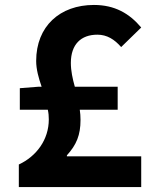

<svg xmlns="http://www.w3.org/2000/svg" viewBox="-20 -755 630 775"><path d="M60 -312H173C176 -299 177 -286 177 -273C177 -191 127 -124 56 -91V0H550V-124H250V-128C289 -171 305 -210 305 -271C305 -285 304 -299 302 -312H455V-405H282C273 -437 266 -469 266 -501C266 -576 307 -615 373 -615C412 -615 442 -596 469 -565L550 -644C502 -701 443 -735 359 -735C222 -735 126 -649 126 -509C126 -475 136 -440 148 -405H136L60 -399Z"/></svg>

Font: Source Han Sans KR
Style: Bold
Weight: 700
Designer: Ryoko NISHIZUKA 西塚涼子 (kana, bopomofo & ideographs); Paul D. Hunt (Latin, Greek & Cyrillic); Sandoll Communications 산돌커뮤니
Foundry: Adobe
Version: Version 2.004;hotconv 1.0.118;makeotfexe 2.5.65603